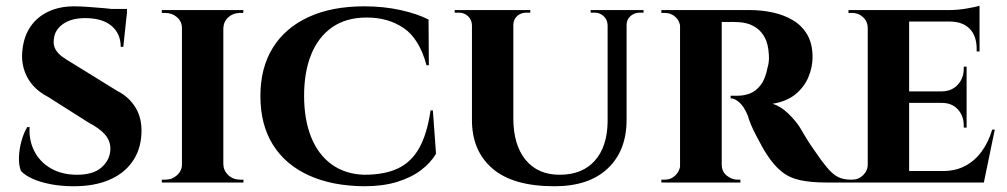

<svg xmlns="http://www.w3.org/2000/svg" viewBox="-20 -635 3502 668"><path d="M238 -613Q258 -613 286.5 -611Q315 -609 343 -606.5Q371 -604 392.5 -600.5Q414 -597 422 -594L409 -472H400Q400 -518 368 -545Q336 -572 276 -572Q228 -572 198.5 -551Q169 -530 167 -495Q165 -477 173.5 -462.5Q182 -448 197.5 -437Q213 -426 232 -415L389 -318Q429 -298 452 -260Q475 -222 472 -168Q469 -112 439.5 -71Q410 -30 358.5 -8.5Q307 13 237 13Q194 13 157 6Q120 -1 93.5 -13Q67 -25 53 -40Q45 -60 46 -88.5Q47 -117 55 -145.5Q63 -174 75 -193H83Q80 -148 99 -110Q118 -72 156.5 -49.5Q195 -27 248 -27Q306 -27 335 -54Q364 -81 364 -118Q364 -144 346.5 -165.5Q329 -187 289 -208L147 -298Q97 -324 74.5 -367Q52 -410 58 -461Q63 -509 86.5 -543Q110 -577 149 -595Q188 -613 238 -613ZM422 -604 421 -586H314V-604Z M757 -600V0H613V-600ZM616 -63V0H543V-10Q543 -10 549 -10Q555 -10 556 -10Q579 -10 596 -25.5Q613 -41 613 -63ZM755 -63H757Q758 -41 774.5 -25.5Q791 -10 815 -10Q815 -10 820.5 -10Q826 -10 827 -10V0H755ZM755 -537V-600H827L826 -590Q826 -590 821 -590Q816 -590 815 -590Q791 -590 774.5 -575Q758 -560 757 -537ZM616 -537H613Q613 -560 596 -575Q579 -590 555 -590Q555 -590 549 -590Q543 -590 543 -590V-600H616Z M1486 -251 1497 -100Q1478 -68 1444 -42.5Q1410 -17 1361 -2Q1312 13 1247 13Q1135 12 1054 -25Q973 -62 929.5 -131.5Q886 -201 886 -301Q886 -399 929 -468.5Q972 -538 1053 -575.5Q1134 -613 1247 -613Q1315 -613 1373.5 -600Q1432 -587 1471 -567L1472 -408H1464Q1439 -500 1385 -537Q1331 -574 1256 -574Q1184 -574 1135.5 -540Q1087 -506 1062.5 -445Q1038 -384 1038 -302Q1038 -219 1062.5 -158Q1087 -97 1134 -63Q1181 -29 1247 -27Q1318 -27 1364.5 -49Q1411 -71 1438.5 -120Q1466 -169 1478 -251Z M1766 -600V-223Q1766 -131 1808.5 -79Q1851 -27 1927 -27Q2006 -27 2049.5 -76Q2093 -125 2094 -212V-600H2160V-218Q2160 -111 2094.5 -49Q2029 13 1909 13Q1765 13 1693.5 -48.5Q1622 -110 1622 -217V-600ZM1624 -600V-548H1622Q1621 -567 1608 -579Q1595 -591 1576 -591Q1576 -591 1569 -591Q1562 -591 1562 -591V-600ZM1825 -600V-591Q1825 -591 1818 -591Q1811 -591 1811 -591Q1792 -591 1779 -579Q1766 -567 1766 -548H1764V-600ZM2096 -600V-548H2094Q2093 -567 2080 -579Q2067 -591 2049 -591Q2049 -591 2042 -591Q2035 -591 2035 -591V-600ZM2219 -600V-591Q2219 -591 2212.5 -591Q2206 -591 2206 -591Q2187 -591 2173.5 -579Q2160 -567 2160 -548H2158V-600Z M2481 -600H2588Q2630 -600 2669 -591.5Q2708 -583 2739 -564.5Q2770 -546 2788.5 -514.5Q2807 -483 2807 -436Q2807 -401 2792.5 -366.5Q2778 -332 2747.5 -307Q2717 -282 2668 -274Q2697 -265 2723.5 -239Q2750 -213 2764 -190Q2769 -182 2779 -164.5Q2789 -147 2804.5 -124.5Q2820 -102 2837 -78Q2857 -51 2872 -36.5Q2887 -22 2903 -16Q2919 -10 2940 -10V0H2856Q2802 0 2764.5 -8Q2727 -16 2700 -37.5Q2673 -59 2649 -96Q2640 -109 2630 -127.5Q2620 -146 2610 -165Q2600 -184 2592.5 -202Q2585 -220 2582 -232Q2569 -264 2552.5 -278.5Q2536 -293 2522 -293V-302Q2522 -302 2529 -302Q2536 -302 2547 -302Q2568 -302 2588.5 -309.5Q2609 -317 2626 -338.5Q2643 -360 2651 -402Q2653 -408 2654.5 -419Q2656 -430 2655 -444Q2653 -481 2641.5 -503Q2630 -525 2613 -537Q2596 -549 2578.5 -553.5Q2561 -558 2548 -558Q2529 -559 2513.5 -558.5Q2498 -558 2490 -559Q2489 -559 2487 -569.5Q2485 -580 2483 -590Q2481 -600 2481 -600ZM2491 -600V0H2346V-600ZM2349 -63 2353 0H2281V-10Q2282 -10 2286.5 -10Q2291 -10 2293 -10Q2315 -10 2330.5 -25.5Q2346 -41 2347 -63ZM2349 -538H2347Q2346 -561 2330.5 -575.5Q2315 -590 2294 -590Q2291 -590 2286.5 -590Q2282 -590 2281 -590V-600H2353ZM2489 -63H2491Q2491 -38 2508.5 -24Q2526 -10 2545 -10Q2545 -10 2549.5 -10Q2554 -10 2556 -10V0H2484Z M3143 -600V0H2999V-600ZM3377 -40 3400 0H3141V-40ZM3343 -317V-277H3141V-317ZM3388 -600V-560H3141V-600ZM3441 -184 3403 0H3230L3261 -40Q3304 -40 3337.5 -57.5Q3371 -75 3395 -107.5Q3419 -140 3432 -184ZM3343 -279V-191H3333V-199Q3333 -232 3312.5 -254.5Q3292 -277 3257 -277V-279ZM3343 -403V-315H3257V-317Q3292 -318 3312.5 -340.5Q3333 -363 3333 -396V-403ZM3388 -562V-456H3378V-465Q3378 -509 3354.5 -534Q3331 -559 3287 -560V-562ZM3388 -615V-591L3283 -600Q3312 -600 3344 -605.5Q3376 -611 3388 -615ZM3002 -63 3006 0H2932V-10Q2932 -10 2938 -10Q2944 -10 2945 -10Q2967 -10 2983 -25.5Q2999 -41 2999 -63ZM3002 -537H2999Q2999 -560 2983 -575Q2967 -590 2945 -590Q2944 -590 2938 -590Q2932 -590 2932 -590V-600H3006Z"/></svg>

Font: Cinzel
Style: Bold
Weight: 700
Designer: Natanael Gama
Version: Version 2.000